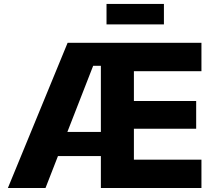

<svg xmlns="http://www.w3.org/2000/svg" viewBox="-20 -942 1075 962"><path d="M19.5 0 318.8 -727.5H989.3V-585.4H650.9V-436H962.9V-296.9H650.9V-142.1H989.3V0H485.4V-612.3H446.8L208 0ZM192.4 -160.2V-280.8H571.3V-160.2ZM801.3 -922.4V-819.8H513.7V-922.4Z"/></svg>

Font: Inter 17pt ExtraBold
Style: Regular
Weight: 800
Version: Version 4.001;git-66647c0bb